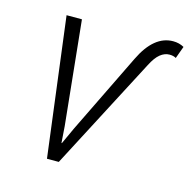

<svg xmlns="http://www.w3.org/2000/svg" viewBox="-85 -622 702 706"><g transform="rotate(15 266.0 -269.0)"><path d="M198.5 0H153.5L86.5 -528.5H145L185.5 -132.5L190 -70L191.5 -69.5L220.5 -132.5L369.5 -438Q417.5 -537.5 490.5 -537.5Q513.5 -537.5 532 -527L515 -480.5Q505.5 -486.5 490 -486.5Q471.5 -486.5 454.8 -473Q438 -459.5 422 -428Z"/></g></svg>

Font: Roberto Sans Light
Style: Italic
Weight: 300
Italic angle: -11°
Designer: Google
Version: Version 1.00;June 11, 2020;FontCreator 12.0.0.2522 64-bit; t